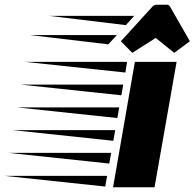

<svg xmlns="http://www.w3.org/2000/svg" viewBox="-273 -790 821 810"><path d="M204 0 296 -529H472L379 0ZM256 -484 -168 -529H263ZM239 -388 -185 -433H247ZM222 -292 -202 -337H230ZM205 -196 -219 -241H213ZM188 -100 -236 -145H196ZM171 -3 -253 -48H179ZM387 -770H432Q437 -770 440 -767.5Q443 -765 445 -761L528 -616L462 -567L384 -630L285 -567L237 -616L369 -761Q377 -770 387 -770ZM258 -684 -65 -723H293ZM184 -603 -146 -642H220Z"/></svg>

Font: Faster One
Style: Regular
Weight: 400
Designer: Eduardo Rodriguez Tunni
Foundry: Eduardo Rodriguez Tunni
Version: Version 1.003; ttfautohint (v1.8.4.7-5d5b);gftools[0.9.23]